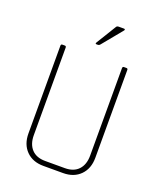

<svg xmlns="http://www.w3.org/2000/svg" viewBox="-152 -930 854 1025"><g transform="rotate(20 275.0 -418.0)"><path d="M343 -836H373Q377 -836 378.5 -833.5Q380 -831 377 -827L285 -715Q279 -707 271 -707H263Q255 -707 260 -716L328 -827Q332 -836 343 -836ZM443 -643H457Q465 -643 465 -635V-136Q465 -74 428.5 -37Q392 0 331 0H219Q158 0 121.5 -37Q85 -74 85 -136V-634Q85 -643 93 -643H107Q115 -643 115 -634V-137Q115 -86 142 -57Q169 -28 219 -28H331Q381 -28 408 -57Q435 -86 435 -137V-634Q435 -643 443 -643Z"/></g></svg>

Font: Rajdhani Light
Style: Regular
Weight: 300
Designer: Satya Rajpurohit, Jyotish Sonowal
Foundry: Indian Type Foundry
Version: Version 1.201;PS 1.0;hotconv 1.0.78;makeotf.lib2.5.61930; tt